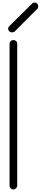

<svg xmlns="http://www.w3.org/2000/svg" viewBox="-20 -1484 320 1506"><path d="M252 -1464C244 -1464 234 -1460 230 -1454L54 -1280C48 -1276 44 -1266 44 -1258C44 -1242 58 -1230 74 -1230C82 -1230 92 -1232 96 -1238L272 -1414C278 -1418 280 -1428 280 -1434C280 -1450 268 -1464 252 -1464ZM85 -1170C69 -1170 55 -1158 55 -1142V-28C55 -12 69 2 85 2C101 2 115 -12 115 -28V-1142C115 -1158 101 -1170 85 -1170Z"/></svg>

Font: bauhaus_2017
Style: _regular
Weight: 400
Version: Version 1.0